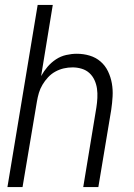

<svg xmlns="http://www.w3.org/2000/svg" viewBox="-20 -755 540 775"><path d="M10 0 132 -735H193L146 -448Q157 -468 172 -485.5Q187 -503 206 -515.5Q225 -528 247 -533Q269 -538 290 -538Q317 -538 342 -530.5Q367 -523 386 -506.5Q405 -490 416 -467Q427 -444 431.5 -418.5Q436 -393 434.5 -366Q433 -339 429 -312L377 0H316L369 -321Q372 -340 373 -359.5Q374 -379 371.5 -397Q369 -415 361.5 -431.5Q354 -448 341 -460Q328 -472 310 -477.5Q292 -483 273 -483Q255 -483 237.5 -479Q220 -475 203.5 -466Q187 -457 174 -443Q161 -429 151.5 -413Q142 -397 137 -380Q132 -363 129 -345L71 0Z"/></svg>

Font: Iosevka Curly Light Oblique
Style: Regular
Weight: 300
Italic angle: -9°
Monospace: yes
Designer: Belleve Invis
Foundry: Belleve Invis
Version: Version 11.1.0; ttfautohint (v1.8.3)